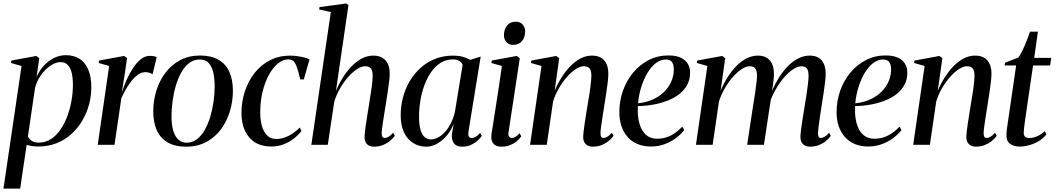

<svg xmlns="http://www.w3.org/2000/svg" viewBox="-29 -837 6098 1110"><path d="M-9 253.5 95.5 -455.5 34.5 -473 37 -487 181 -513.5 198 -500.5 182.5 -392.5Q199.5 -430.5 226 -458.8Q252.5 -487 284.8 -502.5Q317 -518 350.5 -518Q399.5 -518 432.5 -496Q465.5 -474 482.2 -432.2Q499 -390.5 499 -332.5Q499 -282.5 485.8 -233Q472.5 -183.5 446.8 -139.8Q421 -96 383.8 -62.2Q346.5 -28.5 298.5 -9.2Q250.5 10 192 10Q174.5 10 157.5 7.5Q140.5 5 125 0.5L87.5 253.5ZM132.5 -49Q139 -33.5 154.2 -23Q169.5 -12.5 195 -12.5Q234 -12.5 265.5 -33Q297 -53.5 320.8 -88.2Q344.5 -123 360.5 -166.2Q376.5 -209.5 384.5 -256Q392.5 -302.5 392.5 -346Q392.5 -388.5 385 -417.8Q377.5 -447 361.8 -462.5Q346 -478 321 -478Q294 -478 263.5 -457.8Q233 -437.5 208.5 -403.8Q184 -370 173.5 -328Z M536 0 602 -455.5 541.5 -473 543.5 -487 688.5 -513.5 705.5 -501 693.5 -418 675 -301.5Q687.5 -340.5 704.2 -378Q721 -415.5 741.8 -446.2Q762.5 -477 786.2 -495.5Q810 -514 836 -514Q852.5 -514 862.2 -511.8Q872 -509.5 877 -507L853 -407Q849.5 -411.5 837 -415.8Q824.5 -420 812 -420Q788.5 -420 767.2 -404.5Q746 -389 727.8 -364.8Q709.5 -340.5 695.2 -314.8Q681 -289 672.5 -269L633 0Z M1127.5 -516Q1191.5 -516 1233.8 -491.8Q1276 -467.5 1296.8 -422Q1317.5 -376.5 1317.5 -312.5Q1317.5 -251.5 1300 -193.5Q1282.5 -135.5 1248.2 -89.2Q1214 -43 1163.2 -16Q1112.5 11 1047 11Q982 11 939.8 -14Q897.5 -39 877.2 -84.8Q857 -130.5 857 -193Q857 -255 875 -313Q893 -371 928 -417Q963 -463 1013.2 -489.5Q1063.5 -516 1127.5 -516ZM1125.5 -493Q1091.5 -493 1065 -473Q1038.5 -453 1019.2 -418.5Q1000 -384 987.5 -341.5Q975 -299 968.8 -253.2Q962.5 -207.5 962.5 -165Q962.5 -114.5 973 -80.2Q983.5 -46 1003 -29Q1022.5 -12 1049.5 -12Q1083 -12 1109.5 -32.2Q1136 -52.5 1155.2 -86.8Q1174.5 -121 1187 -163.2Q1199.5 -205.5 1205.8 -250.5Q1212 -295.5 1212 -337.5Q1212 -379 1204.8 -414.2Q1197.5 -449.5 1179 -471.2Q1160.5 -493 1125.5 -493Z M1540 10Q1455.5 10 1411.2 -43.5Q1367 -97 1367 -183Q1367 -248 1386.2 -307.5Q1405.5 -367 1442 -414Q1478.5 -461 1531 -488.2Q1583.5 -515.5 1649 -515.5Q1675 -515.5 1706 -510Q1737 -504.5 1760.5 -494L1727.5 -378H1707Q1695.5 -425.5 1686.8 -450.2Q1678 -475 1667 -484.2Q1656 -493.5 1636.5 -493.5Q1606.5 -493.5 1578 -470.2Q1549.5 -447 1526.2 -405.2Q1503 -363.5 1489.2 -307.5Q1475.5 -251.5 1475.5 -186Q1475.5 -143.5 1485.2 -109Q1495 -74.5 1515.2 -54Q1535.5 -33.5 1567.5 -33.5Q1593 -33.5 1616.8 -41.8Q1640.5 -50 1662.5 -64.8Q1684.5 -79.5 1704 -99.5L1714 -80Q1695 -55.5 1668.5 -35Q1642 -14.5 1609.5 -2.2Q1577 10 1540 10Z M2131.5 11Q2117 11 2105 5.2Q2093 -0.5 2085.8 -13Q2078.5 -25.5 2078.5 -46.5Q2078.5 -56 2080.8 -75.5Q2083 -95 2086.8 -120.5Q2090.5 -146 2095 -174.2Q2099.5 -202.5 2104 -230Q2108 -256 2112 -281.2Q2116 -306.5 2119.2 -328.8Q2122.5 -351 2124 -369Q2125.5 -387 2125.5 -398.5Q2125.5 -417.5 2121.2 -429.8Q2117 -442 2107.2 -448Q2097.5 -454 2082 -454Q2060.5 -454 2034.8 -437.2Q2009 -420.5 1983.5 -391.5Q1958 -362.5 1936.8 -325.8Q1915.5 -289 1903.5 -249L1866 0H1771L1883.5 -767.5L1816 -782L1818.5 -796L1973.5 -817L1985.5 -807L1913 -311Q1930.5 -352.5 1953.5 -389.2Q1976.5 -426 2004.5 -454.5Q2032.5 -483 2063.8 -499.2Q2095 -515.5 2129 -515.5Q2160.5 -515.5 2181.8 -502.8Q2203 -490 2213.5 -467Q2224 -444 2224 -412.5Q2224 -393 2220.5 -364.2Q2217 -335.5 2211.8 -301.5Q2206.5 -267.5 2201 -232Q2197 -207.5 2193 -182.5Q2189 -157.5 2185.5 -135Q2182 -112.5 2179.8 -95Q2177.5 -77.5 2177.5 -68Q2177.5 -52.5 2182 -46Q2186.5 -39.5 2196 -39.5Q2205.5 -39.5 2217.5 -46.2Q2229.5 -53 2244 -69.5L2253.5 -51.5Q2242 -36 2224.8 -21.8Q2207.5 -7.5 2184.5 1.8Q2161.5 11 2131.5 11Z M2679.5 -77Q2676.5 -55.5 2681.8 -47.2Q2687 -39 2698.5 -39Q2708 -39 2721.2 -46.2Q2734.5 -53.5 2746.5 -69L2756.5 -51Q2748 -38.5 2732 -24Q2716 -9.5 2693.5 0.8Q2671 11 2643 11Q2608.5 11 2594 -10.5Q2579.5 -32 2584.5 -66.5L2594 -122.5Q2581.5 -87 2557 -56.8Q2532.5 -26.5 2500.8 -7.8Q2469 11 2435.5 11Q2394 11 2360.2 -9.8Q2326.5 -30.5 2307 -71Q2287.5 -111.5 2287.5 -171Q2287.5 -223 2300.5 -273Q2313.5 -323 2339 -366.5Q2364.5 -410 2401.5 -443.8Q2438.5 -477.5 2486.2 -496.5Q2534 -515.5 2591.5 -515.5Q2621 -515.5 2645.2 -509Q2669.5 -502.5 2690 -491L2750 -510ZM2645.5 -462Q2640.5 -475.5 2626.5 -484.5Q2612.5 -493.5 2589.5 -493.5Q2549.5 -493.5 2518 -473.5Q2486.5 -453.5 2463 -419.5Q2439.5 -385.5 2424 -342.8Q2408.5 -300 2401 -253.8Q2393.5 -207.5 2393.5 -164Q2393.5 -115.5 2402.2 -86.2Q2411 -57 2426.5 -44Q2442 -31 2462 -31Q2482.5 -31 2503.8 -42.2Q2525 -53.5 2544.2 -74.8Q2563.5 -96 2578.2 -125.5Q2593 -155 2601 -190.5Z M2869 11Q2851.5 11 2837.2 4Q2823 -3 2816 -19Q2809 -35 2812.5 -62.5Q2814 -71 2818.5 -100Q2823 -129 2829.8 -171.8Q2836.5 -214.5 2844 -263.8Q2851.5 -313 2859.2 -362.8Q2867 -412.5 2872.5 -455.5L2812 -473L2814 -487L2958.5 -513.5L2976 -500.5L2911 -72Q2908 -53 2914.8 -46.2Q2921.5 -39.5 2930 -39.5Q2940.5 -39.5 2950.2 -45Q2960 -50.5 2975 -67L2984.5 -48.5Q2973.5 -32.5 2956.8 -19Q2940 -5.5 2918 2.8Q2896 11 2869 11ZM2938 -577.5Q2912.5 -577.5 2898.5 -594Q2884.5 -610.5 2884.5 -632.5Q2884.5 -668 2902.8 -689.8Q2921 -711.5 2951.5 -711.5Q2979.5 -711.5 2993.2 -694.5Q3007 -677.5 3007 -655.5Q3007 -621 2988.5 -599.2Q2970 -577.5 2938 -577.5Z M3177.5 -312.5Q3195 -353.5 3218.2 -390.2Q3241.5 -427 3269.2 -455.2Q3297 -483.5 3328.2 -499.5Q3359.5 -515.5 3393 -515.5Q3440.5 -515.5 3464.2 -487.8Q3488 -460 3488 -412.5Q3488 -393 3484.8 -364.2Q3481.5 -335.5 3476.2 -301.5Q3471 -267.5 3465.5 -232Q3460.5 -199.5 3455.2 -167Q3450 -134.5 3446.5 -108.5Q3443 -82.5 3442.5 -68Q3442.5 -52.5 3446.8 -46Q3451 -39.5 3460.5 -39.5Q3470 -39.5 3482 -46.2Q3494 -53 3508.5 -69.5L3518 -51.5Q3507 -36 3489.5 -21.8Q3472 -7.5 3449 1.8Q3426 11 3396 11Q3382.5 11 3370.2 5.2Q3358 -0.5 3350.2 -13Q3342.5 -25.5 3342.5 -46.5Q3342.5 -56 3344.8 -75.5Q3347 -95 3350.8 -120.5Q3354.5 -146 3359 -174.2Q3363.5 -202.5 3368 -230Q3372.5 -256 3376.5 -281.2Q3380.5 -306.5 3383.5 -328.8Q3386.5 -351 3388.2 -369Q3390 -387 3390 -398.5Q3390 -417.5 3385.8 -429.8Q3381.5 -442 3371.8 -448Q3362 -454 3346 -454Q3325 -454 3299.2 -437.2Q3273.5 -420.5 3248.2 -391.8Q3223 -363 3201.8 -326.5Q3180.5 -290 3168.5 -250L3132 0H3035.5L3101.5 -455.5L3040.5 -473L3043 -487L3187 -513.5L3204 -500.5Z M3926.5 -85Q3910 -63 3881.8 -41Q3853.5 -19 3815.8 -4.5Q3778 10 3734.5 10Q3689.5 10 3655.2 -5Q3621 -20 3598 -46.8Q3575 -73.5 3563.2 -109.5Q3551.5 -145.5 3551.5 -188Q3551.5 -253.5 3572.5 -312.8Q3593.5 -372 3631.8 -417.8Q3670 -463.5 3721.8 -490Q3773.5 -516.5 3835.5 -516.5Q3877.5 -516.5 3905.2 -504Q3933 -491.5 3946.8 -469Q3960.5 -446.5 3960.5 -416.5Q3960.5 -377.5 3944 -346.8Q3927.5 -316 3898.5 -293.2Q3869.5 -270.5 3831.2 -255.5Q3793 -240.5 3749 -232.5Q3705 -224.5 3658.5 -223.5Q3656.5 -187.5 3661.2 -153.8Q3666 -120 3679 -93.2Q3692 -66.5 3714.2 -50.8Q3736.5 -35 3769.5 -35Q3799 -35 3824.8 -43.5Q3850.5 -52 3873.2 -68Q3896 -84 3915.5 -105ZM3821 -493Q3790.5 -493 3763.5 -472.8Q3736.5 -452.5 3715 -417Q3693.5 -381.5 3679 -336Q3664.5 -290.5 3659.5 -240Q3699.5 -244 3732 -256.5Q3764.5 -269 3789.8 -288.2Q3815 -307.5 3832 -331Q3849 -354.5 3857.8 -381.2Q3866.5 -408 3866.5 -435.5Q3866.5 -463.5 3855.8 -478.2Q3845 -493 3821 -493Z M4163.5 -500.5 4137 -312.5Q4154.5 -354 4177.8 -390.8Q4201 -427.5 4228.8 -455.8Q4256.5 -484 4287.8 -499.8Q4319 -515.5 4353 -515.5Q4386 -515.5 4407 -501Q4428 -486.5 4437.5 -460Q4447 -433.5 4445 -396.5Q4445 -388 4442.8 -371Q4440.5 -354 4437.5 -332.2Q4434.5 -310.5 4431 -286.5L4420 -273Q4439.5 -329.5 4465.8 -374.2Q4492 -419 4522 -450.5Q4552 -482 4585 -498.8Q4618 -515.5 4651 -515.5Q4698.5 -515.5 4721.5 -487.8Q4744.5 -460 4744.5 -412.5Q4744.5 -393 4741.2 -364.2Q4738 -335.5 4732.8 -301.5Q4727.5 -267.5 4722 -232Q4717 -199.5 4712 -167Q4707 -134.5 4703.8 -108.5Q4700.5 -82.5 4700 -68Q4700 -52.5 4703.8 -46Q4707.5 -39.5 4716.5 -39.5Q4726 -39.5 4738.2 -46.2Q4750.5 -53 4764.5 -69.5L4774 -51.5Q4763 -36 4745.8 -21.8Q4728.5 -7.5 4705.5 1.8Q4682.5 11 4653.5 11Q4639 11 4626.2 5.2Q4613.5 -0.5 4606 -13Q4598.5 -25.5 4598.5 -46.5Q4598.5 -59 4602.2 -88.8Q4606 -118.5 4612 -155.8Q4618 -193 4624 -230Q4630 -265 4634.8 -297.5Q4639.5 -330 4642.5 -356.5Q4645.5 -383 4645.5 -398.5Q4645.5 -426.5 4636.5 -440.2Q4627.5 -454 4603.5 -454Q4583 -454 4557 -437.2Q4531 -420.5 4503.8 -389.2Q4476.5 -358 4452.2 -314Q4428 -270 4411.5 -216L4431 -287.5Q4429 -273 4427 -258.8Q4425 -244.5 4422.5 -230.2Q4420 -216 4418 -201.5L4387.5 0H4290.5L4325.5 -230Q4331.5 -265 4336.2 -298.2Q4341 -331.5 4344.2 -358Q4347.5 -384.5 4347.5 -398.5Q4347.5 -426.5 4338.2 -440.2Q4329 -454 4305 -454Q4284 -454 4258.5 -437.2Q4233 -420.5 4207.8 -391.8Q4182.5 -363 4161.2 -326.2Q4140 -289.5 4127.5 -250L4091 0H3994.5L4060.5 -455.5L3999.5 -473L4002 -487L4146.5 -513.5Z M5182.5 -85Q5166 -63 5137.8 -41Q5109.5 -19 5071.8 -4.5Q5034 10 4990.5 10Q4945.5 10 4911.2 -5Q4877 -20 4854 -46.8Q4831 -73.5 4819.2 -109.5Q4807.5 -145.5 4807.5 -188Q4807.5 -253.5 4828.5 -312.8Q4849.5 -372 4887.8 -417.8Q4926 -463.5 4977.8 -490Q5029.5 -516.5 5091.5 -516.5Q5133.5 -516.5 5161.2 -504Q5189 -491.5 5202.8 -469Q5216.5 -446.5 5216.5 -416.5Q5216.5 -377.5 5200 -346.8Q5183.5 -316 5154.5 -293.2Q5125.5 -270.5 5087.2 -255.5Q5049 -240.5 5005 -232.5Q4961 -224.5 4914.5 -223.5Q4912.5 -187.5 4917.2 -153.8Q4922 -120 4935 -93.2Q4948 -66.5 4970.2 -50.8Q4992.5 -35 5025.5 -35Q5055 -35 5080.8 -43.5Q5106.5 -52 5129.2 -68Q5152 -84 5171.5 -105ZM5077 -493Q5046.5 -493 5019.5 -472.8Q4992.5 -452.5 4971 -417Q4949.5 -381.5 4935 -336Q4920.5 -290.5 4915.5 -240Q4955.5 -244 4988 -256.5Q5020.5 -269 5045.8 -288.2Q5071 -307.5 5088 -331Q5105 -354.5 5113.8 -381.2Q5122.5 -408 5122.5 -435.5Q5122.5 -463.5 5111.8 -478.2Q5101 -493 5077 -493Z M5392.5 -312.5Q5410 -353.5 5433.2 -390.2Q5456.5 -427 5484.2 -455.2Q5512 -483.5 5543.2 -499.5Q5574.5 -515.5 5608 -515.5Q5655.5 -515.5 5679.2 -487.8Q5703 -460 5703 -412.5Q5703 -393 5699.8 -364.2Q5696.5 -335.5 5691.2 -301.5Q5686 -267.5 5680.5 -232Q5675.5 -199.5 5670.2 -167Q5665 -134.5 5661.5 -108.5Q5658 -82.5 5657.5 -68Q5657.5 -52.5 5661.8 -46Q5666 -39.5 5675.5 -39.5Q5685 -39.5 5697 -46.2Q5709 -53 5723.5 -69.5L5733 -51.5Q5722 -36 5704.5 -21.8Q5687 -7.5 5664 1.8Q5641 11 5611 11Q5597.5 11 5585.2 5.2Q5573 -0.5 5565.2 -13Q5557.5 -25.5 5557.5 -46.5Q5557.5 -56 5559.8 -75.5Q5562 -95 5565.8 -120.5Q5569.5 -146 5574 -174.2Q5578.5 -202.5 5583 -230Q5587.5 -256 5591.5 -281.2Q5595.5 -306.5 5598.5 -328.8Q5601.5 -351 5603.2 -369Q5605 -387 5605 -398.5Q5605 -417.5 5600.8 -429.8Q5596.5 -442 5586.8 -448Q5577 -454 5561 -454Q5540 -454 5514.2 -437.2Q5488.5 -420.5 5463.2 -391.8Q5438 -363 5416.8 -326.5Q5395.5 -290 5383.5 -250L5347 0H5250.5L5316.5 -455.5L5255.5 -473L5258 -487L5402 -513.5L5419 -500.5Z M5902 -175.5Q5898 -146.5 5895.2 -126.8Q5892.5 -107 5891 -93.2Q5889.5 -79.5 5889.5 -68Q5889.5 -52 5898.8 -45.5Q5908 -39 5922 -39Q5944 -39 5967.5 -49.5Q5991 -60 6011.5 -79L6020 -59Q5999 -33.5 5971.2 -18.2Q5943.5 -3 5916 3.8Q5888.5 10.5 5868.5 10.5Q5831.5 10.5 5809.8 -6.2Q5788 -23 5789.5 -59Q5789.5 -67 5791 -80.5Q5792.5 -94 5795 -111.8Q5797.5 -129.5 5800.5 -150.2Q5803.5 -171 5807 -193.5L5845.5 -458.5H5779L5781.5 -474.5L5858 -504Q5868.5 -516.5 5881.8 -544.2Q5895 -572 5907 -602.8Q5919 -633.5 5926 -654H5971.5L5950 -502.5H6048.5L6042 -458.5H5943.5Z"/></svg>

Font: Merriweather 144pt
Style: Italic
Weight: 400
Italic angle: -7.8°
Version: Version 2.101